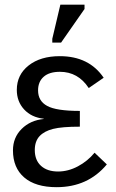

<svg xmlns="http://www.w3.org/2000/svg" viewBox="-20 -773 486 803"><path d="M222.7 -55.7Q265.1 -55.7 305.9 -77.4Q346.7 -99.1 375.5 -134.3L426.8 -85.4Q347.7 9.8 216.8 9.8Q128.4 9.8 81.3 -30.8Q34.2 -71.3 34.2 -144Q34.2 -197.8 70.6 -233.9Q106.9 -270 163.1 -275.4V-276.4Q111.3 -282.2 80.8 -315.4Q50.3 -348.6 50.3 -397Q50.3 -460.4 99.9 -499.3Q149.4 -538.1 230 -538.1Q352.5 -538.1 413.6 -447.8L351.1 -404.8Q306.6 -472.7 230.5 -472.7Q186 -472.7 162.6 -451.9Q139.2 -431.2 139.2 -395Q139.2 -350.6 177.2 -330.1Q214.8 -309.1 314 -309.1V-243.2Q238.8 -243.2 202.1 -233.9Q165 -224.6 145.3 -203.4Q125.5 -182.1 125.5 -145.5Q125.5 -103 151.6 -79.3Q177.7 -55.7 222.7 -55.7ZM333.5 -735.4 235.4 -594.7H198.7V-610.8L232.4 -753.4H333.5Z"/></svg>

Font: Arimo Nerd Font
Style: Regular
Weight: 400
Designer: Steve Matteson
Foundry: Monotype Imaging Inc.
Version: Version 1.33;Nerd Fonts 3.2.1